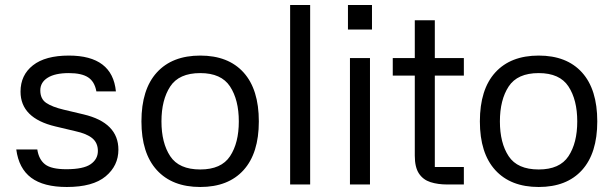

<svg xmlns="http://www.w3.org/2000/svg" viewBox="-20 -737 2453 767"><path d="M365 -372Q358 -411 332 -428Q306 -445 255 -445Q200 -445 170.5 -426.5Q141 -408 141 -376Q141 -342 164.5 -326Q188 -310 234 -299L314 -280Q453 -247 453 -139Q453 -75 402 -32.5Q351 10 247 10Q154 10 104.5 -27Q55 -64 45 -140H129Q135 -100 160 -80.5Q185 -61 245 -61Q313 -61 342 -81Q371 -101 371 -134Q371 -166 349 -184.5Q327 -203 281 -213L201 -232Q62 -265 62 -371Q62 -437 111.5 -476Q161 -515 255 -515Q429 -515 443 -372Z M780 10Q668 10 606.5 -57.5Q545 -125 545 -252Q545 -380 606.5 -447.5Q668 -515 780 -515Q892 -515 953 -447.5Q1014 -380 1014 -252Q1014 -125 953 -57.5Q892 10 780 10ZM780 -60Q864 -60 899 -113Q934 -166 934 -252Q934 -338 899 -391.5Q864 -445 780 -445Q695 -445 660 -391.5Q625 -338 625 -252Q625 -166 660 -113Q695 -60 780 -60Z M1219 0H1139V-717H1219Z M1458 -505V0H1378V-505ZM1370 -717H1466V-619H1370Z M1833 -435H1717V-70H1833V0H1767Q1729 0 1699.5 -9.5Q1670 -19 1653.5 -44Q1637 -69 1637 -115V-435H1549V-505H1637V-656H1717V-505H1833Z M2132 10Q2020 10 1958.5 -57.5Q1897 -125 1897 -252Q1897 -380 1958.5 -447.5Q2020 -515 2132 -515Q2244 -515 2305 -447.5Q2366 -380 2366 -252Q2366 -125 2305 -57.5Q2244 10 2132 10ZM2132 -60Q2216 -60 2251 -113Q2286 -166 2286 -252Q2286 -338 2251 -391.5Q2216 -445 2132 -445Q2047 -445 2012 -391.5Q1977 -338 1977 -252Q1977 -166 2012 -113Q2047 -60 2132 -60Z"/></svg>

Font: 42dot Sans
Style: Regular
Weight: 400
Designer: 42dot
Version: Version 1.000